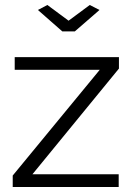

<svg xmlns="http://www.w3.org/2000/svg" viewBox="-20 -750 532 770"><path d="M31 -46 380 -470H39V-521H457V-475L110 -51H456V0H31ZM170 -730 255 -667 340 -730 379 -710 280 -624H230L132 -710Z"/></svg>

Font: Raleway Thin
Style: Regular
Weight: 400
Version: Version 4.026